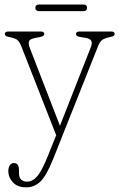

<svg xmlns="http://www.w3.org/2000/svg" viewBox="-20 -584 524 844"><path d="M190 102.5 227 10.5 73.5 -381Q65 -402.5 54.2 -409.8Q43.5 -417 18.5 -421.5Q1 -425 1 -434.5Q1 -445.5 17 -445.5H159Q174.5 -445.5 174.5 -434.5Q174.5 -425 157 -421.5L134 -417Q111.5 -412.5 107.5 -402.8Q103.5 -393 111.5 -372L243.5 -31L380 -378.5Q392.5 -411 359.5 -417L332 -421.5Q314 -424.5 314 -434.5Q314 -445.5 330.5 -445.5H468.5Q484 -445.5 484 -434.5Q484 -431 480.8 -427.5Q477.5 -424 467.5 -422Q440.5 -416.5 430 -409Q419.5 -401.5 412 -383.5L213.5 115.5Q184 189 157.5 214.2Q131 239.5 95.5 239.5Q57 239.5 36.8 217.5Q16.5 195.5 16.5 169Q16.5 152.5 23.2 142.5Q30 132.5 40.5 132.5Q63.5 132.5 63.5 164V177.5Q63.5 198 73.8 206.2Q84 214.5 98.5 214.5Q124 214.5 144.5 189.8Q165 165 190 102.5ZM135.5 -549.5Q135.5 -564 151.5 -564H347Q362.5 -564 362.5 -549.5Q362.5 -535 347 -535H151.5Q135.5 -535 135.5 -549.5Z"/></svg>

Font: Fraunces 72pt SuperSoft Thin
Style: Regular
Weight: 100
Version: Version 1.000;[b76b70a41]